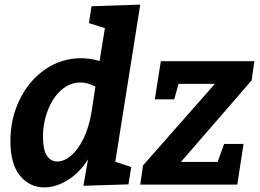

<svg xmlns="http://www.w3.org/2000/svg" viewBox="-20 -799 1126 831"><path d="M587 -779 479 -99 548 -76 536 -1 341 5 361 -109Q324 -51 273 -19.5Q222 12 172 12Q108 12 66.5 -38.5Q25 -89 25 -189Q25 -286 65.5 -368.5Q106 -451 176 -499Q246 -547 331 -547Q371 -547 411 -535L434 -677L365 -699L376 -772ZM376 -313 393 -424Q360 -442 328 -442Q282 -442 245 -409Q208 -376 187 -321.5Q166 -267 166 -205Q166 -152 182.5 -126Q199 -100 228 -100Q257 -100 287 -125Q317 -150 341 -198.5Q365 -247 376 -313ZM1081 -534 1069 -451 763 -98H922L950 -176H1034L1007 0H587L599 -83L910 -436H753L734 -369H650L676 -534Z"/></svg>

Font: Bitter Pro
Style: Bold Italic
Weight: 700
Italic angle: -9°
Designer: Sol Matas, and Bitter project Authors
Foundry: Sol Matas
Version: Version 1.010